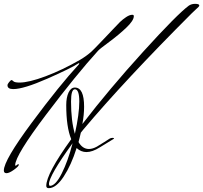

<svg xmlns="http://www.w3.org/2000/svg" viewBox="-20 -874 1058 1000"><path d="M240 94Q269 94 301.5 29.5Q334 -35 358 -128Q235 42 235 85Q235 92 240 94ZM350 -345Q350 -243 370 -177Q393 -280 393 -345Q393 -409 370 -409Q350 -409 350 -345ZM82 -444Q130 -444 217 -476.5Q304 -509 398 -563Q430 -582 456 -605Q472 -620 499.5 -649Q527 -678 531 -682Q544 -695 567.5 -720.5Q591 -746 605 -759.5Q619 -773 637 -785Q655 -797 669 -797Q677 -797 677 -790Q677 -767 637.5 -729.5Q598 -692 548.5 -655.5Q499 -619 491 -610Q378 -486 219 -275.5Q60 -65 59 -14Q59 -11 61 -11Q64 -11 68.5 -15Q73 -19 75 -19Q78 -19 78 -16Q78 -8 53 10Q28 28 14 28Q0 28 0 14Q0 -39 145.5 -235Q291 -431 391 -539L393 -543Q393 -545 390 -545Q351 -519 227 -464.5Q103 -410 49 -410Q19 -410 19 -430Q19 -436 27.5 -446.5Q36 -457 41 -457Q43 -457 50 -450.5Q57 -444 82 -444ZM571 -150 499 -106Q461 -82 430 -82Q402 -82 379 -103Q351 -14 311.5 46Q272 106 234 106Q221 106 221 94Q221 31 351 -149Q325 -212 325 -327Q325 -366 337 -392Q349 -418 370 -418Q418 -418 418 -318Q418 -276 409 -228Q548 -409 726 -605Q904 -801 964 -845Q978 -854 996 -854Q1017 -854 1018 -846Q1018 -842 1013.5 -837.5Q1009 -833 998 -823Q987 -813 979 -805Q629 -455 413 -198L401 -183Q400 -180 396 -161.5Q392 -143 389 -134Q410 -98 443 -98Q462 -98 484 -110Q498 -118 523 -134Q548 -150 551 -152Q558 -156 566 -156Q574 -156 574 -153Q574 -152 571 -150Z"/></svg>

Font: Herr Von Muellerhoff
Style: Regular
Weight: 400
Designer: Alejandro Paul
Foundry: Alejandro Paul
Version: Version 1.000